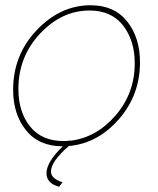

<svg xmlns="http://www.w3.org/2000/svg" viewBox="-20 -547 601 731"><path d="M242 9Q174 68 174 106Q174 133 218 147L205 164Q157 151 157 113Q157 70 219 10Q128 10 79 -51Q30 -112 30 -205Q30 -338 120 -432.5Q210 -527 325 -527Q415 -527 464 -465.5Q513 -404 513 -310Q513 -185 432.5 -93Q352 -1 242 9ZM222 -10Q235 -10 242 -11L243 -12H247V-11Q347 -23 420 -107.5Q493 -192 493 -306Q493 -393 448.5 -450Q404 -507 321 -507Q215 -507 132.5 -419Q50 -331 50 -208Q50 -121 94.5 -65.5Q139 -10 222 -10Z"/></svg>

Font: Raleway-v4020 Thin
Style: Italic
Weight: 250
Italic angle: -12°
Designer: Matt McInerney, Pablo Impallari, Rodrigo Fuenzalida
Foundry: Matt McInerney, Pablo Impallari, Rodrigo Fuenzalida
Version: Version 4.020;PS 004.020;hotconv 1.0.88;makeotf.lib2.5.64775